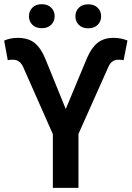

<svg xmlns="http://www.w3.org/2000/svg" viewBox="-35 -902 632 922"><path d="M0 0ZM280.8 -378.4 383.3 -624.5Q404.3 -673.3 434.1 -696.8Q463.9 -720.2 510.7 -720.2Q544.9 -720.2 577.1 -707.5L558.6 -612.8Q552.2 -615.2 532.7 -615.2Q501 -615.2 485.8 -581.5L341.8 -258.8V0H218.8V-257.8L75.7 -581.5Q59.6 -615.2 28.3 -615.2Q7.3 -615.2 2.4 -612.8L-15.1 -707Q14.2 -720.2 50.3 -720.2Q100.6 -720.2 131.1 -695.8Q161.6 -671.4 183.1 -618.7ZM104 -824.2Q104 -848.6 120.4 -865.2Q136.7 -881.8 165.5 -881.8Q194.3 -881.8 210.9 -865.2Q227.5 -848.6 227.5 -824.2Q227.5 -799.8 210.9 -783.2Q194.3 -766.6 165.5 -766.6Q136.7 -766.6 120.4 -783.2Q104 -799.8 104 -824.2ZM327.1 -823.7Q327.1 -848.1 343.5 -864.7Q359.9 -881.3 388.7 -881.3Q417.5 -881.3 434.1 -864.7Q450.7 -848.1 450.7 -823.7Q450.7 -799.3 434.1 -782.7Q417.5 -766.1 388.7 -766.1Q359.9 -766.1 343.5 -782.7Q327.1 -799.3 327.1 -823.7Z"/></svg>

Font: Roboto Medium
Style: Regular
Weight: 500
Designer: Google
Version: Version 2.134; 2016; ttfautohint (v1.6)